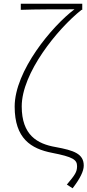

<svg xmlns="http://www.w3.org/2000/svg" viewBox="-20 -814 471 1034"><path d="M371 200C412 147 431 107 431 78C431 14 378 -4 280 -22C181 -39 97 -86 97 -241C97 -421 289 -658 419 -761H423V-794H92V-761C166 -764 307 -764 381 -764C260 -673 59 -432 59 -240C59 -68 147 -13 260 9C373 31 395 46 395 81C395 112 384 128 340 180Z"/></svg>

Font: Noto Sans JP Thin
Style: Regular
Weight: 100
Designer: Ryoko NISHIZUKA 西塚涼子 (kana, bopomofo & ideographs); Paul D. Hunt (Latin, Greek & Cyrillic); Sandoll Communications 산돌커뮤니
Foundry: Adobe
Version: Version 2.004;hotconv 1.0.118;makeotfexe 2.5.65603